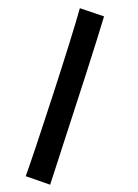

<svg xmlns="http://www.w3.org/2000/svg" viewBox="-55 -760 628 875"><g transform="rotate(-5 259.0 -322.0)"><path d="M31.2 24.4Q81.5 -85 189.2 -339.1Q296.9 -593.3 343.8 -716.8L450.2 -669.9Q397.5 -535.2 138.7 72.8Z"/></g></svg>

Font: Fantasque Sans Mono
Style: Bold
Weight: 700
Monospace: yes
Designer: Jany Belluz
Version: Version 1.8.0 ; ttfautohint (v1.8.2)